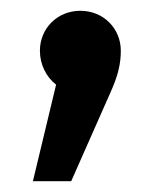

<svg xmlns="http://www.w3.org/2000/svg" viewBox="-20 -157 299 356"><path d="M129 -137C86 -137 54 -104 54 -63C54 -37 66 -14 84 0L41 179H112L185 14C199 -17 204 -39 204 -63C204 -104 172 -137 129 -137Z"/></svg>

Font: Glow Sans SC Normal Medium
Style: Regular
Weight: 600
Designer: Ryoko NISHIZUKA (kana, bopomofo & ideographs); Paul D. Hunt (Latin, Greek & Cyrillic); Sandoll Communications, Soo-young
Version: Version 0.93